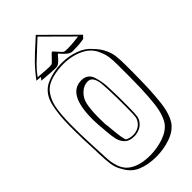

<svg xmlns="http://www.w3.org/2000/svg" viewBox="-300 -990 1087 1087"><g transform="rotate(-45 243.0 -446.5)"><path d="M423 -729 424 -727Q424 -726 399.5 -722.5Q375 -719 351 -719Q346 -719 330.5 -718.5Q315 -718 299.5 -729.5Q284 -741 261 -768Q253 -763 244 -750Q231 -735 220 -727Q209 -719 194 -719L155 -721Q150 -722 86 -726Q88 -729 99 -743L66 -746Q102 -794 136 -828.5Q170 -863 222 -909L247 -932L437 -743ZM208 -882Q160 -838 134 -812.5Q108 -787 85 -755Q156 -749 174 -749Q176 -749 192 -751Q199 -754 220 -777Q239 -798 244 -800Q249 -798 256.5 -789Q264 -780 267 -777Q289 -751 295 -751Q303 -749 318 -749Q351 -749 377 -752.5Q403 -756 408 -756H410L247 -918ZM486 -452V-390Q486 -375 485 -317Q484 -259 480 -210L477 -177Q469 -85 437 -37Q409 2 354.5 20.5Q300 39 243 39Q175 39 126 17.5Q77 -4 51 -58V-57Q35 -84 30 -119Q25 -154 24 -203Q24 -226 23 -237Q18 -322 18 -395V-432Q18 -521 34 -588Q50 -655 102 -685Q165 -716 240 -716Q292 -716 341.5 -698.5Q391 -681 419 -647Q452 -614 466 -580V-581Q479 -553 482.5 -523.5Q486 -494 486 -452ZM84 -658Q49 -619 38.5 -562.5Q28 -506 28 -432V-397Q28 -357 30 -307.5Q32 -258 33 -238L36 -173Q38 -70 85.5 -30.5Q133 9 223 9Q278 9 330.5 -9Q383 -27 409 -63Q440 -111 447 -198L450 -231Q455 -295 455 -383V-484Q455 -521 451.5 -547Q448 -573 437 -597Q418 -651 363 -678Q308 -705 240 -705Q194 -705 151 -693.5Q108 -682 84 -658ZM330 -305V-271Q330 -220 326.5 -199Q323 -178 308 -162Q296 -147 276 -139Q256 -131 235 -131Q197 -131 177.5 -150.5Q158 -170 151.5 -198Q145 -226 142 -271Q140 -303 138 -316Q136 -350 136 -367Q136 -568 247 -568Q298 -568 313 -519.5Q328 -471 328 -421L330 -353ZM318 -425Q317 -433 315.5 -464.5Q314 -496 302.5 -517Q291 -538 268 -538Q237 -538 211 -514Q185 -490 177 -457V-458Q167 -414 167 -347Q167 -314 168 -297V-298Q172 -270 174 -242Q175 -236 177.5 -209Q180 -182 187 -158L186 -159L189 -153Q209 -141 235 -141Q276 -141 301 -169L300 -168Q314 -185 317 -201.5Q320 -218 320 -266V-305V-353L318 -421Z"/></g></svg>

Font: Londrina Shadow
Style: Regular
Weight: 400
Designer: Marcelo Magalhaes
Foundry: Marcelo Magalhães
Version: Version 1.002